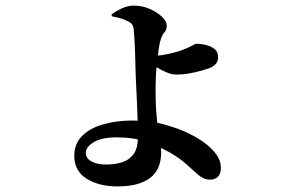

<svg xmlns="http://www.w3.org/2000/svg" viewBox="-20 -604 1040 685"><path d="M398 61Q333 61 289 33.5Q245 6 245 -48Q245 -91 273 -119Q301 -147 348.5 -160.5Q396 -174 452 -174Q517 -174 569.5 -159Q622 -144 653 -128Q683 -114 709 -95Q735 -76 751.5 -53.5Q768 -31 768 -5Q768 17 757 27Q746 37 729 37Q708 37 689 21Q670 5 645.5 -17.5Q621 -40 584 -61Q548 -81 503 -97.5Q458 -114 396 -114Q342 -114 314 -96.5Q286 -79 286 -59Q286 -39 306.5 -28Q327 -17 357 -17Q394 -17 419.5 -26.5Q445 -36 458.5 -57Q472 -78 472 -112Q472 -148 471 -176.5Q470 -205 469 -229Q468 -253 467 -273.5Q466 -294 465 -314Q464 -328 463.5 -355.5Q463 -383 462 -413.5Q461 -444 459.5 -468Q458 -492 457 -500Q456 -510 451.5 -516.5Q447 -523 438 -527Q424 -535 406.5 -539.5Q389 -544 379 -546L378 -553Q395 -565 415.5 -574.5Q436 -584 458 -584Q487 -584 513.5 -572.5Q540 -561 557.5 -544.5Q575 -528 575 -512Q575 -498 567 -489Q559 -480 554 -465Q550 -454 546.5 -431Q543 -408 540 -381Q537 -354 536 -329Q535 -304 535 -289Q535 -271 535.5 -247.5Q536 -224 538 -198.5Q540 -173 543 -146Q547 -120 551 -100.5Q555 -81 555 -59Q555 -37 548.5 -16Q542 5 525 22.5Q508 40 477 50.5Q446 61 398 61ZM609 -338Q593 -338 575 -345.5Q557 -353 540.5 -363Q524 -373 513 -380L512 -409Q521 -408 527.5 -407Q534 -406 541 -406Q555 -406 583 -412Q611 -418 634 -427Q655 -435 666 -441.5Q677 -448 680 -448Q695 -448 713 -444Q731 -440 744.5 -430Q758 -420 758 -400Q758 -387 751.5 -378Q745 -369 728 -361Q719 -358 700.5 -352.5Q682 -347 658 -342.5Q634 -338 609 -338Z"/></svg>

Font: Noto Serif HK ExtraLight
Style: Bold
Weight: 700
Version: Version 2.002-H1;hotconv 1.1.0;makeotfexe 2.6.0